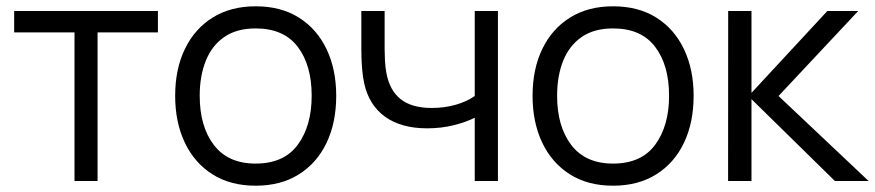

<svg xmlns="http://www.w3.org/2000/svg" viewBox="-20 -575 2780 610"><path d="M290 0H216.7V-472H25V-540H481.7V-472H290Z M792.2 15Q711.7 15 654.5 -21.5Q597.3 -58 566.9 -122.4Q536.5 -186.8 536.5 -270.7Q536.5 -355.5 567.5 -419.6Q598.5 -483.7 655.8 -519.3Q713.2 -555 792.2 -555Q873 -555 930.2 -518.7Q987.5 -482.3 1017.8 -418.2Q1048.2 -354.2 1048.2 -270.7Q1048.2 -185.7 1017.6 -121.4Q987 -57.2 929.6 -21.1Q872.2 15 792.2 15ZM792.2 -55.3Q882 -55.3 926.1 -115.2Q970.2 -175.2 970.2 -270.7Q970.2 -368.3 925.8 -426.5Q881.3 -484.7 792.2 -484.7Q731.7 -484.7 692.3 -457.3Q653 -430 633.8 -381.8Q614.5 -333.7 614.5 -270.7Q614.5 -173.2 659.6 -114.2Q704.7 -55.3 792.2 -55.3Z M1562 0H1488.3V-201Q1461.5 -187.3 1421.9 -177.3Q1382.3 -167.3 1337 -167.3Q1255 -167.3 1203.9 -203.8Q1152.8 -240.3 1137.3 -309.3Q1132.7 -330.2 1130.8 -353Q1128.8 -375.8 1128.4 -394.4Q1128 -413 1128 -421V-540H1202V-421Q1202 -404.5 1203 -383.4Q1204 -362.3 1207.7 -342.7Q1217.7 -288 1252.9 -260Q1288.2 -232 1352 -232Q1392.2 -232 1427.9 -242.2Q1463.7 -252.5 1488.3 -270V-540H1562Z M1927.7 15Q1847.2 15 1790 -21.5Q1732.8 -58 1702.4 -122.4Q1672 -186.8 1672 -270.7Q1672 -355.5 1703 -419.6Q1734 -483.7 1791.3 -519.3Q1848.7 -555 1927.7 -555Q2008.5 -555 2065.8 -518.7Q2123 -482.3 2153.3 -418.2Q2183.7 -354.2 2183.7 -270.7Q2183.7 -185.7 2153.1 -121.4Q2122.5 -57.2 2065.1 -21.1Q2007.7 15 1927.7 15ZM1927.7 -55.3Q2017.5 -55.3 2061.6 -115.2Q2105.7 -175.2 2105.7 -270.7Q2105.7 -368.3 2061.2 -426.5Q2016.8 -484.7 1927.7 -484.7Q1867.2 -484.7 1827.8 -457.3Q1788.5 -430 1769.2 -381.8Q1750 -333.7 1750 -270.7Q1750 -173.2 1795.1 -114.2Q1840.2 -55.3 1927.7 -55.3Z M2367.5 0H2293.2L2293.5 -540H2367.5V-280L2608.5 -540H2706.5L2453.5 -270L2739.5 0H2632.5L2367.5 -260Z"/></svg>

Font: Manrope Variable Light
Style: Regular
Weight: 200
Designer: Mikhail Sharanda
Foundry: Mikhail Sharanda
Version: Version 4.505